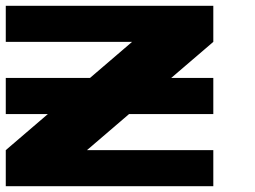

<svg xmlns="http://www.w3.org/2000/svg" viewBox="-20 -645 884 665"><path d="M0 0V-125L437.5 -500H0V-625H718.8V-500L281.2 -125H718.8V0ZM718.8 -375V-250H0V-375Z"/></svg>

Font: CraftyPE
Style: Regular
Weight: 400
Designer: Erek Butcher
Foundry: Haunted Coop
Version: Version 0.018;April 4, 2024;FontCreator 15.0.0.2962 64-bit